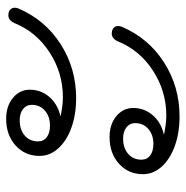

<svg xmlns="http://www.w3.org/2000/svg" viewBox="-10 -598 590 609"><g transform="rotate(-90 284.5 -293.0)"><path d="M95 -462Q95 -508 128 -538Q161 -568 213 -568Q253 -568 279 -546.5Q305 -525 305 -493Q305 -458 282.5 -431.5Q260 -405 222 -396V-395Q257 -388 281 -388Q358 -388 423 -430Q488 -472 516 -541Q525 -561 541 -561Q553 -561 559 -555Q565 -549 565 -541Q565 -536 563 -530Q527 -445 450 -395.5Q373 -346 278 -346Q226 -346 184.5 -361Q143 -376 119 -402.5Q95 -429 95 -462ZM257 -487Q257 -504 243.5 -514.5Q230 -525 208 -525Q178 -525 159.5 -509Q141 -493 141 -467Q141 -449 154.5 -439Q168 -429 191 -429Q220 -429 238.5 -445Q257 -461 257 -487ZM37 -134Q37 -180 70 -210Q103 -240 155 -240Q195 -240 221 -218.5Q247 -197 247 -165Q247 -130 224.5 -103.5Q202 -77 164 -68V-67Q199 -60 223 -60Q300 -60 365 -102Q430 -144 458 -213Q467 -233 483 -233Q491 -233 497 -230Q507 -224 507 -213Q507 -208 505 -202Q469 -117 392 -67.5Q315 -18 220 -18Q168 -18 126.5 -33Q85 -48 61 -74.5Q37 -101 37 -134ZM199 -159Q199 -176 185.5 -186.5Q172 -197 150 -197Q120 -197 101.5 -181Q83 -165 83 -139Q83 -121 96.5 -111Q110 -101 133 -101Q162 -101 180.5 -117Q199 -133 199 -159Z"/></g></svg>

Font: Kodchasan ExtraLight
Style: Italic
Weight: 275
Italic angle: -10°
Version: Version 1.000; ttfautohint (v1.6)